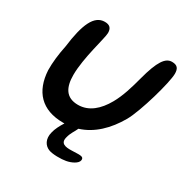

<svg xmlns="http://www.w3.org/2000/svg" viewBox="-180 -734 1039 1080"><g transform="rotate(30 340.0 -194.5)"><path d="M272.5 18.5C275.5 18.5 278 18.5 281 18.5C264.5 44 249 74 243.5 99C231 147 252.5 179.5 282 191.5C307.5 202.5 366 202 394.5 196.5C425.5 191 464 173 467 150.5C471.5 121 434.5 130 392 130C351 131.5 318.5 125 329 82.5C338 45.5 352.5 32 364 5C452 -22.5 521.5 -90 574 -181.5C617 -257.5 679.5 -478 679.5 -534C679.5 -567 668 -584.5 632.5 -584.5C590 -584.5 559 -541.5 525.5 -414.5C508 -348 488 -281 457.5 -227.5C418 -157.5 364.5 -110 294.5 -110C215 -110 188 -163.5 188 -243.5C188 -354.5 239 -511 239 -544.5C239 -576 224.5 -590.5 192.5 -590.5C123.5 -590.5 89 -511 70 -360.5C57.5 -300.5 51 -244 52 -195C59.5 -62 131.5 18.5 272.5 18.5Z"/></g></svg>

Font: Gluten
Style: Italic
Weight: 400
Italic angle: -13°
Designer: Tyler Finck
Foundry: Etcetera Type Company
Version: Version 0.920